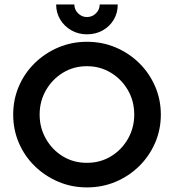

<svg xmlns="http://www.w3.org/2000/svg" viewBox="-20 -824 776 857"><path d="M368.1 12.5Q300 12.5 240.3 -12.8Q180.6 -38.2 135.1 -82.6Q89.6 -127.1 64.2 -186.1Q38.9 -245.1 38.9 -312.5Q38.9 -379.9 64.2 -438.9Q89.6 -497.9 135.1 -542.4Q180.6 -586.8 240.3 -612.2Q300 -637.5 368.1 -637.5Q436.8 -637.5 496.5 -612.2Q556.2 -586.8 601.4 -542.4Q646.5 -497.9 672.2 -438.9Q697.9 -379.9 697.9 -312.5Q697.9 -245.1 672.2 -186.1Q646.5 -127.1 601.4 -82.6Q556.2 -38.2 496.5 -12.8Q436.8 12.5 368.1 12.5ZM368.1 -97.2Q427.1 -97.2 475 -126Q522.9 -154.9 551 -204.2Q579.2 -253.5 579.2 -312.5Q579.2 -372.9 551 -421.5Q522.9 -470.1 475 -499.3Q427.1 -528.5 368.1 -528.5Q308.3 -528.5 260.8 -499.3Q213.2 -470.1 185.1 -421.2Q156.9 -372.2 156.9 -312.5Q156.9 -253.5 185.1 -204.2Q213.2 -154.9 260.8 -126Q308.3 -97.2 368.1 -97.2ZM368.1 -670.8Q329.9 -670.8 298.6 -688.5Q267.4 -706.2 249 -736.5Q230.6 -766.7 230.6 -804.2H311.8Q311.8 -781.2 328.5 -764.6Q345.1 -747.9 368.1 -747.9Q391 -747.9 408 -764.2Q425 -780.6 425 -804.2H505.6Q505.6 -766 487.5 -735.8Q469.4 -705.6 438.2 -688.2Q406.9 -670.8 368.1 -670.8Z"/></svg>

Font: Afacad SemiBold
Style: Regular
Weight: 600
Designer: Kristian Moeller
Foundry: Dicotype
Version: Version 1.000